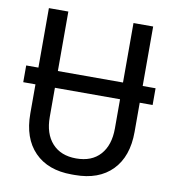

<svg xmlns="http://www.w3.org/2000/svg" viewBox="-79 -756 758 836"><g transform="rotate(10 300.0 -338.0)"><path d="M16 -423H588V-349H16ZM293 10Q188 10 129 -50.5Q70 -111 70 -220V-686H156V-220Q156 -146 194 -104Q232 -62 300 -62Q369 -62 406.5 -104Q444 -146 444 -220V-686H531V-220Q531 -111 472 -50.5Q413 10 307 10Z"/></g></svg>

Font: Chivo Mono Medium Light
Style: Regular
Weight: 300
Monospace: yes
Version: Version 1.008